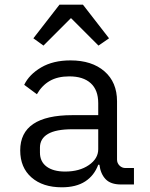

<svg xmlns="http://www.w3.org/2000/svg" viewBox="-20 -785 640 817"><path d="M495 0Q451 0 429.5 -22.5Q408 -45 403 -84H398Q381 -38 342.5 -13Q304 12 243 12Q162 12 114 -30Q66 -72 66 -145Q66 -295 288 -295H398V-346Q398 -402 366 -431Q334 -460 275 -460Q225 -460 191.5 -440.5Q158 -421 137 -384L83 -424Q104 -468 155 -498Q206 -528 280 -528Q371 -528 424.5 -481.5Q478 -435 478 -354V-106Q478 -91 488.5 -80.5Q499 -70 514 -70H550V0ZM398 -150V-235H288Q218 -235 184 -215Q150 -195 150 -157V-136Q150 -97 178.5 -76Q207 -55 257 -55Q318 -55 358 -82.5Q398 -110 398 -150ZM333 -765 444 -622 399 -591 282 -708 165 -591 122 -622 233 -765Z"/></svg>

Font: iA Writer Duo V
Style: Regular
Weight: 400
Designer: Mike Abbink, Paul van der Laan, Pieter van Rosmalen, Oliver Reichenstein
Foundry: Information Architects Inc.
Version: Version 2.000